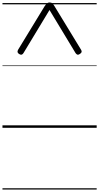

<svg xmlns="http://www.w3.org/2000/svg" viewBox="-20 -1035 803 1555"><path d="M127 -633 341 -984Q352 -1000 360 -1007.5Q368 -1015 381 -1015Q396 -1015 404 -1007.5Q412 -1000 422 -984L636 -633Q643 -622 641 -614Q639 -606 627 -598Q615 -590 607 -592.5Q599 -595 592 -605L381 -954L170 -605Q164 -595 155.5 -592.5Q147 -590 134 -598Q123 -606 122 -614Q121 -622 127 -633ZM0 490H763V500H0ZM0 -20H763V0H0ZM0 -505H763V-500H0ZM0 -1010H763V-1000H0Z"/></svg>

Font: Playwrite ES Guides
Style: Regular
Weight: 400
Designer: Veronika Burian, José Scaglione
Foundry: TypeTogether
Version: Version 1.003